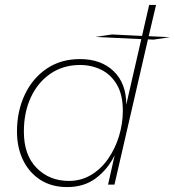

<svg xmlns="http://www.w3.org/2000/svg" viewBox="-20 -750 710 780"><path d="M253 10Q190 10 144.5 -19Q99 -48 74 -99Q49 -150 49 -216Q49 -298 80.5 -365Q112 -432 169.5 -471Q227 -510 305 -510Q391 -510 442 -460.5Q493 -411 493 -325L554 -591L368 -600L435 -610L557 -604L586 -730H614L584 -603L670 -599L604 -589L581 -590L445 0H419L446 -120Q420 -65 371.5 -27.5Q323 10 253 10ZM260 -15Q309 -15 349.5 -39Q390 -63 419 -104.5Q448 -146 463.5 -197Q479 -248 479 -300Q479 -365 455 -406Q431 -447 391.5 -466.5Q352 -486 305 -486Q237 -486 185.5 -451Q134 -416 105.5 -355Q77 -294 77 -215Q77 -120 129 -67.5Q181 -15 260 -15Z"/></svg>

Font: Work Sans ExtraLight
Style: Italic
Weight: 200
Italic angle: -13°
Designer: Wei Huang
Foundry: Wei Huang
Version: Version 2.012; ttfautohint (v1.8.3)